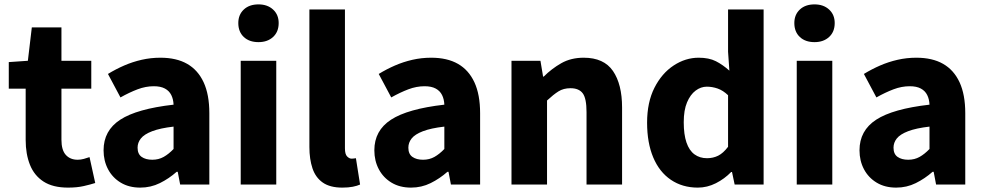

<svg xmlns="http://www.w3.org/2000/svg" viewBox="-20 -841 4486 875"><path d="M290 14Q221 14 178.5 -13.5Q136 -41 116.5 -90Q97 -139 97 -203V-437H20V-558L107 -564L125 -716H260V-564H396V-437H260V-204Q260 -157 280 -135Q300 -113 334 -113Q348 -113 362.5 -117Q377 -121 388 -125L414 -7Q392 0 361.5 7Q331 14 290 14Z M619 14Q568 14 530.5 -8.5Q493 -31 472.5 -69.5Q452 -108 452 -156Q452 -246 528 -295.5Q604 -345 771 -364Q770 -389 760.5 -408Q751 -427 731.5 -437.5Q712 -448 681 -448Q644 -448 607 -434Q570 -420 529 -397L472 -504Q508 -526 546 -542.5Q584 -559 625.5 -568.5Q667 -578 711 -578Q784 -578 833 -550Q882 -522 908 -466Q934 -410 934 -325V0H801L790 -58H785Q750 -27 708.5 -6.5Q667 14 619 14ZM674 -113Q703 -113 726 -126Q749 -139 771 -162V-264Q710 -257 673.5 -243Q637 -229 622 -210Q607 -191 607 -168Q607 -139 625.5 -126Q644 -113 674 -113Z M1077 0V-564H1239V0ZM1158 -649Q1116 -649 1091 -672.5Q1066 -696 1066 -736Q1066 -774 1091 -797.5Q1116 -821 1158 -821Q1199 -821 1224.5 -797.5Q1250 -774 1250 -736Q1250 -696 1224.5 -672.5Q1199 -649 1158 -649Z M1540 14Q1484 14 1451 -9Q1418 -32 1404 -74Q1390 -116 1390 -171V-798H1552V-165Q1552 -138 1562 -128Q1572 -118 1582 -118Q1587 -118 1591 -118.5Q1595 -119 1602 -120L1621 0Q1608 6 1588 10Q1568 14 1540 14Z M1853 14Q1802 14 1764.5 -8.5Q1727 -31 1706.5 -69.5Q1686 -108 1686 -156Q1686 -246 1762 -295.5Q1838 -345 2005 -364Q2004 -389 1994.5 -408Q1985 -427 1965.5 -437.5Q1946 -448 1915 -448Q1878 -448 1841 -434Q1804 -420 1763 -397L1706 -504Q1742 -526 1780 -542.5Q1818 -559 1859.5 -568.5Q1901 -578 1945 -578Q2018 -578 2067 -550Q2116 -522 2142 -466Q2168 -410 2168 -325V0H2035L2024 -58H2019Q1984 -27 1942.5 -6.5Q1901 14 1853 14ZM1908 -113Q1937 -113 1960 -126Q1983 -139 2005 -162V-264Q1944 -257 1907.5 -243Q1871 -229 1856 -210Q1841 -191 1841 -168Q1841 -139 1859.5 -126Q1878 -113 1908 -113Z M2311 0V-564H2443L2455 -492H2458Q2494 -528 2538 -553Q2582 -578 2640 -578Q2732 -578 2773.5 -517.5Q2815 -457 2815 -351V0H2653V-330Q2653 -393 2635.5 -416Q2618 -439 2580 -439Q2548 -439 2525 -424.5Q2502 -410 2473 -383V0Z M3160 14Q3090 14 3037.5 -21.5Q2985 -57 2957 -123.5Q2929 -190 2929 -282Q2929 -375 2962.5 -441Q2996 -507 3050 -542.5Q3104 -578 3164 -578Q3211 -578 3242.5 -562Q3274 -546 3304 -519L3298 -605V-798H3460V0H3328L3316 -57H3312Q3282 -26 3242.5 -6Q3203 14 3160 14ZM3202 -120Q3230 -120 3253 -131.5Q3276 -143 3298 -172V-407Q3275 -429 3250.5 -437.5Q3226 -446 3201 -446Q3174 -446 3150 -428Q3126 -410 3111 -374.5Q3096 -339 3096 -284Q3096 -228 3108.5 -191.5Q3121 -155 3145 -137.5Q3169 -120 3202 -120Z M3611 0V-564H3773V0ZM3692 -649Q3650 -649 3625 -672.5Q3600 -696 3600 -736Q3600 -774 3625 -797.5Q3650 -821 3692 -821Q3733 -821 3758.5 -797.5Q3784 -774 3784 -736Q3784 -696 3758.5 -672.5Q3733 -649 3692 -649Z M4064 14Q4013 14 3975.5 -8.5Q3938 -31 3917.5 -69.5Q3897 -108 3897 -156Q3897 -246 3973 -295.5Q4049 -345 4216 -364Q4215 -389 4205.5 -408Q4196 -427 4176.5 -437.5Q4157 -448 4126 -448Q4089 -448 4052 -434Q4015 -420 3974 -397L3917 -504Q3953 -526 3991 -542.5Q4029 -559 4070.5 -568.5Q4112 -578 4156 -578Q4229 -578 4278 -550Q4327 -522 4353 -466Q4379 -410 4379 -325V0H4246L4235 -58H4230Q4195 -27 4153.5 -6.5Q4112 14 4064 14ZM4119 -113Q4148 -113 4171 -126Q4194 -139 4216 -162V-264Q4155 -257 4118.5 -243Q4082 -229 4067 -210Q4052 -191 4052 -168Q4052 -139 4070.5 -126Q4089 -113 4119 -113Z"/></svg>

Font: Noto Sans JP ExtraBold
Style: Regular
Weight: 800
Designer: Ryoko NISHIZUKA  (kana, bopomofo & ideographs); Paul D. Hunt (Latin, Greek & Cyrillic); Sandoll Communications , Soo-you
Foundry: Adobe
Version: Version 2.004-H2;hotconv 1.0.118;makeotfexe 2.5.65603